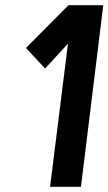

<svg xmlns="http://www.w3.org/2000/svg" viewBox="-20 -720 418 740"><path d="M292 0H173L242 -552L154 -456L80 -535L244 -700H378Z"/></svg>

Font: Kulim Park
Style: Bold Italic
Weight: 700
Italic angle: -8°
Designer: Noponies / Dale Sattler
Foundry: Noponies
Version: Version 1.000; ttfautohint (v1.8.3)